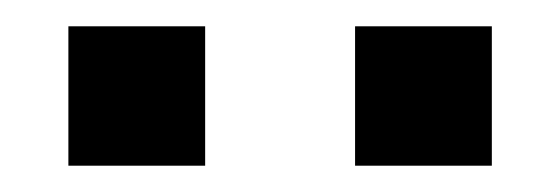

<svg xmlns="http://www.w3.org/2000/svg" viewBox="-20 -626 426 146"><path d="M250 -606H354V-500H250ZM32 -606H136V-500H32Z"/></svg>

Font: Overused Grotesk Medium
Style: Italic
Weight: 500
Italic angle: -10°
Version: Version 0.003